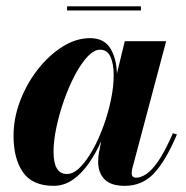

<svg xmlns="http://www.w3.org/2000/svg" viewBox="-20 -594 606 624"><path d="M198 -573.5H438V-560H198ZM555 -157Q519 -72 480.8 -31Q442.5 10 385.5 10Q340.5 10 319.8 -11.2Q299 -32.5 299 -68Q299 -78 299.8 -85.2Q300.5 -92.5 301.5 -97.5L309 -135.5Q291.5 -96 268.5 -63Q245.5 -30 216.8 -10Q188 10 154.5 10Q85.5 10 54.8 -34Q24 -78 24 -152.5Q24 -210 45.5 -266.2Q67 -322.5 103 -368.5Q139 -414.5 183 -442.2Q227 -470 272.5 -470Q318 -470 338.2 -437.5Q358.5 -405 360 -355L385.5 -460H520L410 -46.5Q408 -39 408 -31Q408 -16.5 422.5 -16.5Q438 -16.5 456.2 -28.8Q474.5 -41 495.8 -72.5Q517 -104 542 -161ZM349.5 -349Q349.5 -386.5 339 -409.5Q328.5 -432.5 305.5 -432.5Q285.5 -432.5 264.2 -409.8Q243 -387 223.2 -349.5Q203.5 -312 188 -267.8Q172.5 -223.5 163.2 -179.8Q154 -136 154 -100.5Q154 -28.5 197.5 -28.5Q218.5 -28.5 239.8 -49.8Q261 -71 280.8 -106Q300.5 -141 316 -183.5Q331.5 -226 340.5 -269.2Q349.5 -312.5 349.5 -349Z"/></svg>

Font: Bodoni* 16pt
Style: Bold Italic
Weight: 700
Italic angle: -13°
Version: Version 2.3